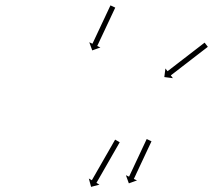

<svg xmlns="http://www.w3.org/2000/svg" viewBox="-20 -567 806 726"><path d="M415.1 -536.6C415.3 -537.1 415.6 -537.7 415.8 -538.2L397.7 -546.7C397.5 -546.2 397.2 -545.6 397 -545.1C396.2 -543.6 395.5 -542 394.8 -540.5C393.7 -538.1 392.5 -535.7 391.4 -533.3C390 -530.2 388.5 -527.2 387.1 -524.1C385.3 -520.4 383.6 -516.7 381.9 -513.1C380 -509 378.1 -504.9 376.2 -500.8C374.1 -496.5 372 -492.1 370 -487.7C367.9 -483.2 365.8 -478.7 363.6 -474.2C361.5 -469.7 359.4 -465.2 357.3 -460.6C355.2 -456.3 353.2 -451.9 351.1 -447.5C349.2 -443.5 347.3 -439.4 345.4 -435.3C343.6 -431.6 341.9 -428 340.2 -424.3C338.8 -421.2 337.3 -418.1 335.9 -415C334.7 -412.6 333.6 -410.2 332.5 -407.9C331.8 -406.3 331 -404.8 330.3 -403.3C330.1 -402.7 329.8 -402.2 329.6 -401.6L317.6 -407.2L328.8 -376.4L359.6 -387.5L347.7 -393.1C347.9 -393.7 348.2 -394.2 348.4 -394.8C349.2 -396.3 349.9 -397.8 350.6 -399.4C351.7 -401.7 352.8 -404.1 354 -406.5C355.4 -409.6 356.9 -412.7 358.3 -415.8C360 -419.5 361.8 -423.1 363.5 -426.8C365.4 -430.9 367.3 -435 369.2 -439C371.3 -443.4 373.3 -447.8 375.4 -452.1C377.5 -456.7 379.6 -461.2 381.7 -465.7C383.9 -470.2 386 -474.7 388.1 -479.2C390.1 -483.6 392.2 -487.9 394.3 -492.3C396.2 -496.4 398.1 -500.5 400 -504.6C401.7 -508.2 403.5 -511.9 405.2 -515.6C406.6 -518.7 408.1 -521.7 409.5 -524.8C410.6 -527.2 411.8 -529.6 412.9 -532C413.6 -533.5 414.3 -535.1 415.1 -536.6ZM764.4 -388.8C764.9 -389.2 765.4 -389.6 765.9 -390L753.7 -405.8C753.2 -405.4 752.7 -405 752.2 -404.6C750.7 -403.4 749.2 -402.3 747.7 -401.2C745.4 -399.4 743.1 -397.6 740.8 -395.8C737.8 -393.5 734.8 -391.2 731.8 -388.9C728.3 -386.2 724.8 -383.5 721.2 -380.7C717.3 -377.7 713.3 -374.6 709.4 -371.6C705.2 -368.3 700.9 -365.1 696.7 -361.8C692.4 -358.5 688 -355.1 683.7 -351.7C679.3 -348.4 674.9 -345 670.6 -341.7C666.4 -338.4 662.1 -335.2 657.9 -331.9C654 -328.9 650 -325.8 646.1 -322.8C642.5 -320 639 -317.3 635.5 -314.6C632.5 -312.3 629.5 -310 626.5 -307.7C624.2 -305.9 621.9 -304.1 619.6 -302.3C618.1 -301.2 616.6 -300 615.2 -298.9C614.6 -298.5 614.1 -298.1 613.6 -297.7L605.5 -308.1L601.3 -275.6L633.8 -271.4L625.8 -281.9C626.3 -282.3 626.8 -282.7 627.4 -283.1C628.9 -284.2 630.3 -285.4 631.8 -286.5C634.1 -288.3 636.4 -290.1 638.7 -291.8C641.7 -294.1 644.7 -296.4 647.7 -298.7C651.2 -301.5 654.8 -304.2 658.3 -306.9C662.2 -310 666.2 -313 670.1 -316.1C674.4 -319.3 678.6 -322.6 682.8 -325.8C687.2 -329.2 691.5 -332.6 695.9 -335.9C700.2 -339.3 704.6 -342.6 708.9 -346C713.2 -349.2 717.4 -352.5 721.6 -355.8C725.5 -358.8 729.5 -361.8 733.4 -364.9C737 -367.6 740.5 -370.3 744 -373.1C747 -375.4 750 -377.7 753 -380C755.3 -381.8 757.6 -383.5 759.9 -385.3C761.4 -386.5 762.9 -387.6 764.4 -388.8ZM552.1 -31.2C552.3 -31.7 552.6 -32.2 552.8 -32.8L534.7 -41.3C534.5 -40.7 534.2 -40.2 534 -39.7C533.3 -38.2 532.6 -36.6 531.8 -35.1C530.8 -32.8 529.7 -30.5 528.6 -28.1C527.1 -25.1 525.7 -22 524.3 -19C522.6 -15.4 520.9 -11.8 519.2 -8.2C517.4 -4.2 515.5 -0.2 513.6 3.8C511.6 8.1 509.6 12.4 507.6 16.6C505.5 21.1 503.4 25.5 501.4 29.9C499.3 34.3 497.2 38.8 495.1 43.2C493.1 47.5 491.1 51.8 489.1 56.1C487.2 60.1 485.3 64.1 483.5 68.1C481.8 71.7 480.1 75.3 478.4 78.9C477 81.9 475.6 84.9 474.1 88C473 90.3 472 92.6 470.9 95C470.1 96.5 469.4 98 468.7 99.5C468.5 100 468.2 100.6 468 101.1L456.1 95.5L467.2 126.3L498 115.2L486.1 109.6C486.3 109.1 486.6 108.5 486.8 108C487.6 106.5 488.3 105 489 103.5C490.1 101.1 491.2 98.8 492.3 96.5C493.7 93.4 495.1 90.4 496.5 87.3C498.2 83.8 499.9 80.2 501.6 76.6C503.5 72.6 505.3 68.6 507.2 64.5C509.2 60.3 511.2 56 513.2 51.7C515.3 47.3 517.4 42.8 519.5 38.4C521.5 34 523.6 29.6 525.7 25.1C527.7 20.8 529.7 16.6 531.7 12.3C533.6 8.3 535.5 4.3 537.3 0.3C539 -3.3 540.7 -6.9 542.4 -10.5C543.8 -13.6 545.2 -16.6 546.7 -19.6C547.8 -22 548.9 -24.3 550 -26.6C550.7 -28.2 551.4 -29.7 552.1 -31.2ZM431.7 -27.4C432 -28 432.4 -28.5 432.7 -29.1L415.3 -39.1C415 -38.5 414.7 -37.9 414.3 -37.3C413.4 -35.7 412.5 -34.1 411.5 -32.4C410.1 -29.9 408.7 -27.4 407.2 -24.9C405.3 -21.6 403.5 -18.3 401.6 -15C399.4 -11.2 397.1 -7.3 394.9 -3.4C392.4 0.9 390 5.2 387.5 9.6C384.8 14.2 382.2 18.8 379.5 23.4C376.8 28.2 374.1 33 371.3 37.8C368.6 42.5 365.9 47.3 363.1 52.1C360.5 56.7 357.8 61.3 355.2 66C352.7 70.3 350.2 74.6 347.7 78.9C345.5 82.8 343.3 86.7 341.1 90.6C339.2 93.8 337.3 97.1 335.4 100.4C334 102.9 332.5 105.4 331.1 108C330.2 109.6 329.2 111.2 328.3 112.8C328 113.4 327.6 114 327.3 114.6L315.9 108L324.4 139.6L356.1 131.1L344.6 124.5C345 124 345.3 123.4 345.6 122.8C346.6 121.2 347.5 119.5 348.4 117.9C349.9 115.4 351.3 112.9 352.8 110.3C354.7 107.1 356.5 103.8 358.4 100.5C360.6 96.6 362.9 92.8 365.1 88.9C367.6 84.6 370.1 80.2 372.5 75.9C375.2 71.3 377.8 66.7 380.5 62C383.2 57.3 386 52.5 388.7 47.7C391.4 42.9 394.2 38.2 396.9 33.4C399.5 28.7 402.2 24.1 404.8 19.5C407.3 15.2 409.8 10.8 412.3 6.5C414.5 2.6 416.7 -1.2 418.9 -5.1C420.8 -8.4 422.7 -11.7 424.6 -14.9C426 -17.5 427.5 -20 428.9 -22.5C429.8 -24.1 430.8 -25.8 431.7 -27.4Z"/></svg>

Font: FRB American Cursive Just Arrows Ultra
Style: Bold Italic
Weight: 1000
Italic angle: -25°
Version: Version 2.0;Modular Font Editor K font №1